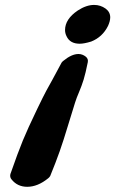

<svg xmlns="http://www.w3.org/2000/svg" viewBox="-20 -756 461 768"><path d="M233.4 -512.7Q266.6 -540 293.9 -540Q309.6 -540 323.2 -529.3Q334 -520.5 331.1 -506.8Q322.3 -462.9 314.5 -437.5Q306.6 -412.1 296.4 -388.2Q286.1 -364.3 280.3 -345.7Q268.6 -309.6 251.5 -252.4Q234.4 -195.3 218.8 -150.9Q203.1 -106.4 180.7 -51.8Q176.8 -45.9 172.9 -43Q130.9 -8.8 88.9 -8.8Q49.8 -8.8 26.4 -38.1Q18.6 -46.9 21.5 -59.6Q51.8 -146.5 71.3 -193.8Q90.8 -241.2 128.9 -320.3Q141.6 -346.7 150.4 -364.3Q159.2 -381.8 165.5 -393.6Q171.9 -405.3 189.5 -437Q207 -468.8 226.6 -505.9Q229.5 -509.8 233.4 -512.7ZM402.3 -721.7Q420.9 -708 420.9 -686.5Q420.9 -671.9 412.1 -652.3Q389.6 -607.4 344.7 -589.8Q316.4 -581.1 298.8 -581.1Q259.8 -581.1 246.1 -611.3Q240.2 -623 240.2 -635.7Q240.2 -679.7 291 -713.9Q325.2 -736.3 356.4 -736.3Q381.8 -736.3 402.3 -721.7Z"/></svg>

Font: Essays1743
Style: BoldItalic
Weight: 700
Italic angle: -10°
Designer: Based on the typeface in a 1743 English translation of the essays of Montaigne.  PostScript/TrueType font designed by Jo
Version: Version 002.100